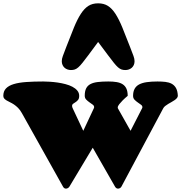

<svg xmlns="http://www.w3.org/2000/svg" viewBox="-34 -1120 1083 1148"><path d="M1029.3 -547.9Q1029.3 -540 1023.9 -533.7Q1018.6 -527.3 1010.3 -521.5Q1002 -515.6 991.7 -510Q981.4 -504.4 971.7 -498.5Q961.9 -492.7 953.9 -486.3Q945.8 -480 941.9 -472.2L691.9 -3.9Q689 1.5 683.3 4.6Q677.7 7.8 671.9 7.8Q660.6 7.8 653.8 -3.9L520.5 -236.8L380.9 -3.9Q377.4 1.5 371.8 4.6Q366.2 7.8 360.4 7.8Q349.1 7.8 342.8 -3.9L96.7 -443.8Q86.4 -462.4 74 -474.9Q61.5 -487.3 49.3 -495.4Q37.1 -503.4 25.6 -508.8Q14.2 -514.2 5.4 -519.5Q-3.4 -524.9 -8.8 -531Q-14.2 -537.1 -14.2 -546.9Q-14.2 -574.2 1.7 -591.1Q17.6 -607.9 48.1 -617.2Q78.6 -626.5 123 -629.6Q167.5 -632.8 224.6 -632.8Q241.7 -632.8 264.2 -631.3Q286.6 -629.9 310.5 -626.5Q334.5 -623 357.7 -616.9Q380.9 -610.8 398.9 -601.3Q417 -591.8 428.2 -578.4Q439.5 -564.9 439.5 -546.9Q439.5 -531.2 432.9 -522.9Q426.3 -514.6 418.2 -509.5Q410.2 -504.4 403.6 -499.8Q397 -495.1 397 -486.3Q397 -480 400.9 -472.2L463.9 -337.9L526.9 -472.2Q528.8 -475.6 528.8 -479.5Q528.8 -488.3 520 -494.6Q511.2 -501 500.7 -508.3Q490.2 -515.6 481.4 -524.7Q472.7 -533.7 472.7 -547.9Q472.7 -574.7 481.2 -591.6Q489.7 -608.4 507.1 -617.4Q524.4 -626.5 551 -629.6Q577.6 -632.8 613.8 -632.8Q641.6 -632.8 663.3 -629.2Q685.1 -625.5 699.7 -616Q714.4 -606.4 721.9 -589.8Q729.5 -573.2 729.5 -546.9Q712.4 -532.7 699.7 -520Q688.5 -508.8 679.2 -497.1Q669.9 -485.4 669.9 -477.1Q669.9 -473.6 670.9 -472.2L746.6 -337.9L815.4 -472.2Q817.4 -475.6 817.4 -479.5Q817.4 -487.8 808.6 -494.1Q799.8 -500.5 789.6 -507.6Q779.3 -514.6 770.5 -523.7Q761.7 -532.7 761.7 -546.9Q761.7 -572.3 771 -589.1Q780.3 -606 798.6 -615.5Q816.9 -625 844.2 -628.9Q871.6 -632.8 907.7 -632.8Q932.6 -632.8 954.3 -630.4Q976.1 -627.9 992.2 -619.4Q1008.3 -610.8 1018.1 -594Q1027.8 -577.1 1029.3 -547.9ZM552.7 -1100.1Q586.9 -1100.1 611.3 -1084.7Q635.7 -1069.3 656.5 -1037.1Q677.2 -1004.9 697.5 -955.6Q717.8 -906.2 743.7 -838.9L764.2 -785.2Q770.5 -768.1 770.5 -753.9Q770.5 -741.2 765.9 -731.2Q761.2 -721.2 753.7 -714.6Q746.1 -708 736.1 -704.6Q726.1 -701.2 715.8 -701.2Q702.6 -701.2 692.6 -704.6Q682.6 -708 671.6 -717.5Q660.6 -727.1 646.7 -744.6Q632.8 -762.2 611.8 -790L552.7 -869.1L494.1 -790Q473.1 -762.2 459.2 -744.6Q445.3 -727.1 434.3 -717.5Q423.3 -708 413.3 -704.6Q403.3 -701.2 390.1 -701.2Q379.9 -701.2 369.9 -704.6Q359.9 -708 352.3 -714.6Q344.7 -721.2 340.1 -731.2Q335.4 -741.2 335.4 -753.9Q335.4 -768.1 341.8 -785.2L362.3 -839.4Q388.2 -906.7 408.4 -956.1Q428.7 -1005.4 449.5 -1037.4Q470.2 -1069.3 494.4 -1084.7Q518.6 -1100.1 552.7 -1100.1Z"/></svg>

Font: Corben
Style: Bold
Weight: 700
Designer: vernon adams
Foundry: vernon adams
Version: Version 1.101; ttfautohint (v1.6)